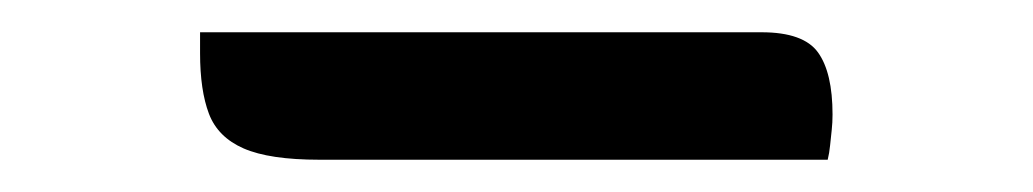

<svg xmlns="http://www.w3.org/2000/svg" viewBox="-20 -755 640 119"><path d="M104 -735H452Q478 -735 487 -722.5Q496 -710 496 -684Q496 -679 495.5 -674.5Q495 -670 494.5 -665Q494 -660 493 -656H178Q147 -656 131 -663Q115 -670 109.5 -684.5Q104 -699 104 -722Q104 -724 104 -726.5Q104 -729 104 -731Q104 -733 104 -735Z"/></svg>

Font: Recursive Monospace Casual
Style: Regular
Weight: 400
Version: Version 1.047